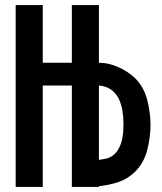

<svg xmlns="http://www.w3.org/2000/svg" viewBox="-20 -739 642 759"><path d="M371 -719V-491Q409 -491 448 -473.5Q487 -456 514 -430Q549 -395 562 -344Q575 -293 575 -245Q575 -197 562 -146Q549 -95 514 -60Q484 -31 447.5 -19Q411 -7 371 -3V0H264V-401H149V0H42V-719H149V-491H264V-719ZM371 -401V-107Q383 -109 395 -111Q407 -113 418 -119Q434 -128 444 -143Q454 -158 459.5 -176Q465 -194 466.5 -212.5Q468 -231 468 -248Q468 -275 464 -301Q460 -327 449.5 -348.5Q439 -370 420 -384Q401 -398 371 -401Z"/></svg>

Font: Osterbar
Style: Regular
Weight: 500
Width: 3
Designer: Peter Wiegel, Basierend auf Erbar schmal-halbfette Grotesk v. Jacob Erbar
Foundry: Peter Wiegel
Version: Version 1.0